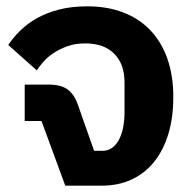

<svg xmlns="http://www.w3.org/2000/svg" viewBox="-20 -586 607 606"><path d="M111 -204H58V-319H134Q172 -319 193 -304Q214 -289 226 -255L277 -110H304Q335 -110 354 -142.5Q373 -175 373 -234V-326Q373 -384 340.5 -416.5Q308 -449 249 -449Q217 -449 192.5 -440Q168 -431 149 -418.5Q130 -406 117 -391Q104 -376 96 -364L6 -444Q22 -468 44.5 -490Q67 -512 97.5 -529Q128 -546 167 -556Q206 -566 256 -566Q319 -566 369.5 -546.5Q420 -527 455 -490Q490 -453 508.5 -400Q527 -347 527 -280Q527 -214 511 -162Q495 -110 465.5 -74Q436 -38 394.5 -19Q353 0 301 0H186Z"/></svg>

Font: IBM Plex Sans Thai
Style: Bold
Weight: 700
Designer: Mike Abbink, Paul van der Laan, Pieter van Rosmalen, Ben Mitchell, Mark Frömberg
Foundry: Bold Monday
Version: Version 1.2